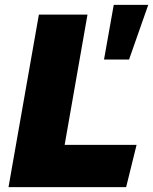

<svg xmlns="http://www.w3.org/2000/svg" viewBox="-20 -770 630 790"><path d="M15 0 140 -710H340L246 -174H542L499 0ZM408 -525 448 -750H590L511 -525Z"/></svg>

Font: Livvic Black
Style: Italic
Weight: 900
Italic angle: -10°
Designer: Jacques Le Bailly, Baron von Fonthausen
Version: Version 1.001; ttfautohint (v1.8.2)